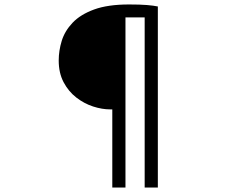

<svg xmlns="http://www.w3.org/2000/svg" viewBox="-20 -783 1040 860"><path d="M474 -293Q437 -293 397 -306Q357 -319 322 -346Q287 -373 265 -414.5Q243 -456 243 -512Q243 -556 256.5 -600Q270 -644 305 -681Q340 -718 401.5 -740.5Q463 -763 558 -763Q608 -763 638 -760.5Q668 -758 687 -754V57H628V-705H542V57H483V-293Z"/></svg>

Font: Source Han Sans SC Normal
Style: Regular
Weight: 350
Designer: Ryoko NISHIZUKA 西塚涼子 (kana, bopomofo & ideographs); Paul D. Hunt (Latin, Greek & Cyrillic); Sandoll Communications 산돌커뮤니
Foundry: Adobe
Version: Version 2.004;hotconv 1.0.118;makeotfexe 2.5.65603